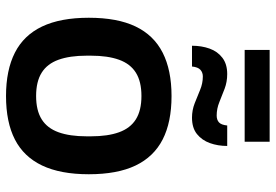

<svg xmlns="http://www.w3.org/2000/svg" viewBox="-159 -745 916 638"><g transform="rotate(90 299.0 -426.0)"><path d="M299 12Q213 12 155 -17.5Q97 -47 68 -108Q39 -169 39 -263Q39 -358 68 -418.5Q97 -479 155 -508.5Q213 -538 299 -538Q386 -538 443.5 -508.5Q501 -479 530 -418.5Q559 -358 559 -263Q559 -169 530 -108Q501 -47 443.5 -17.5Q386 12 299 12ZM299 -88Q347 -88 376.5 -106.5Q406 -125 419.5 -162.5Q433 -200 433 -256V-270Q433 -326 419.5 -363.5Q406 -401 376.5 -419.5Q347 -438 299 -438Q251 -438 221.5 -419.5Q192 -401 178.5 -363.5Q165 -326 165 -270V-256Q165 -200 178.5 -162.5Q192 -125 221.5 -106.5Q251 -88 299 -88ZM132 -606Q132 -638 141.5 -664.5Q151 -691 172 -707Q193 -723 226 -723Q252 -723 274.5 -714.5Q297 -706 319 -697Q341 -688 364 -688Q378 -688 386.5 -695.5Q395 -703 397 -723H465Q465 -692 455.5 -665.5Q446 -639 425.5 -622.5Q405 -606 371 -606Q346 -606 323 -615Q300 -624 278.5 -633Q257 -642 234 -642Q221 -642 212 -634Q203 -626 201 -606ZM146 -781V-864H451V-781Z"/></g></svg>

Font: Archivo SemiBold SemiBold
Style: Regular
Weight: 600
Version: Version 2.001